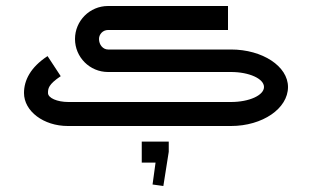

<svg xmlns="http://www.w3.org/2000/svg" viewBox="-20 -420 1040 640"><path d="M452.5 122H498.5L488.5 195L524.5 200L542.5 86V52H452.5ZM740 -400H340C279.3 -400 230 -350.7 230 -290C230 -229.3 279.3 -180 340 -180H750C810.7 -180 860 -157.6 860 -130C860 -102.4 810.7 -80 750 -80H208C170.5 -80 140 -93.4 140 -110C140 -124.8 141 -138.3 182.4 -166.1L138.5 -233C81.6 -195.7 60 -152.2 60 -110C60 -49.3 125.4 0 206 0H750C854.9 0 940 -58.2 940 -130C940 -199 854.9 -255 750 -255H340C323.4 -255 310 -270.7 310 -290C310 -306.5 323.5 -320 340 -320H740Z"/></svg>

Font: KetosagCBd
Style: Regular
Weight: 500
Designer: gluk
Foundry: gluk
Version: Version 00.0024